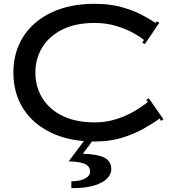

<svg xmlns="http://www.w3.org/2000/svg" viewBox="-20 -730 915 1004"><path d="M451 168Q451 137 419.5 125.5Q388 114 339 114L429 -6H473L413 74Q490 76 526 94.5Q562 113 562 155Q562 180 541 202.5Q520 225 474.5 239.5Q429 254 353 254V218Q397 218 424 204Q451 190 451 168ZM165 -350Q165 -276 201.5 -217Q238 -158 307 -124Q376 -90 475 -90Q533 -90 585 -106Q637 -122 680 -147Q723 -172 753 -197L745 -208L758 -216L835 -106L822 -98L814 -110Q779 -84 730 -56.5Q681 -29 617.5 -9.5Q554 10 475 10Q344 10 248.5 -35.5Q153 -81 101.5 -162Q50 -243 50 -350Q50 -457 101.5 -538Q153 -619 248.5 -664.5Q344 -710 475 -710Q553 -710 613.5 -693.5Q674 -677 719 -653.5Q764 -630 794 -610L800 -619L813 -611L737 -499L724 -507L733 -521Q708 -541 669.5 -561.5Q631 -582 581.5 -596Q532 -610 475 -610Q376 -610 307 -576Q238 -542 201.5 -483Q165 -424 165 -350Z"/></svg>

Font: Copperplate CC
Style: Regular
Weight: 400
Designer: indestructible type*
Foundry: Cowboy Collective
Version: Version 1.000